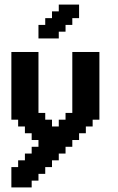

<svg xmlns="http://www.w3.org/2000/svg" viewBox="-20 -667 511 834"><path d="M29.4 -441.2H58.8V-411.8H29.4ZM58.8 -441.2H88.2V-411.8H58.8ZM88.2 -441.2H117.6V-411.8H88.2ZM117.6 -441.2H147.1V-411.8H117.6ZM117.6 -411.8H147.1V-382.4H117.6ZM117.6 -382.4H147.1V-352.9H117.6ZM117.6 -352.9H147.1V-323.5H117.6ZM117.6 -323.5H147.1V-294.1H117.6ZM117.6 -294.1H147.1V-264.7H117.6ZM117.6 -264.7H147.1V-235.3H117.6ZM117.6 -235.3H147.1V-205.9H117.6ZM117.6 -205.9H147.1V-176.5H117.6ZM117.6 -176.5H147.1V-147.1H117.6ZM88.2 -176.5H117.6V-147.1H88.2ZM58.8 -176.5H88.2V-147.1H58.8ZM29.4 -176.5H58.8V-147.1H29.4ZM29.4 -205.9H58.8V-176.5H29.4ZM29.4 -235.3H58.8V-205.9H29.4ZM29.4 -264.7H58.8V-235.3H29.4ZM29.4 -294.1H58.8V-264.7H29.4ZM29.4 -323.5H58.8V-294.1H29.4ZM29.4 -352.9H58.8V-323.5H29.4ZM29.4 -382.4H58.8V-352.9H29.4ZM29.4 -411.8H58.8V-382.4H29.4ZM58.8 -411.8H88.2V-382.4H58.8ZM88.2 -411.8H117.6V-382.4H88.2ZM88.2 -382.4H117.6V-352.9H88.2ZM88.2 -352.9H117.6V-323.5H88.2ZM88.2 -323.5H117.6V-294.1H88.2ZM88.2 -294.1H117.6V-264.7H88.2ZM88.2 -264.7H117.6V-235.3H88.2ZM58.8 -235.3H88.2V-205.9H58.8ZM58.8 -205.9H88.2V-176.5H58.8ZM58.8 -264.7H88.2V-235.3H58.8ZM58.8 -294.1H88.2V-264.7H58.8ZM58.8 -323.5H88.2V-294.1H58.8ZM58.8 -352.9H88.2V-323.5H58.8ZM58.8 -382.4H88.2V-352.9H58.8ZM88.2 -235.3H117.6V-205.9H88.2ZM88.2 -205.9H117.6V-176.5H88.2ZM294.1 -441.2H323.5V-411.8H294.1ZM323.5 -441.2H352.9V-411.8H323.5ZM352.9 -441.2H382.4V-411.8H352.9ZM382.4 -441.2H411.8V-411.8H382.4ZM382.4 -411.8H411.8V-382.4H382.4ZM382.4 -382.4H411.8V-352.9H382.4ZM382.4 -352.9H411.8V-323.5H382.4ZM382.4 -323.5H411.8V-294.1H382.4ZM382.4 -294.1H411.8V-264.7H382.4ZM382.4 -264.7H411.8V-235.3H382.4ZM382.4 -235.3H411.8V-205.9H382.4ZM382.4 -205.9H411.8V-176.5H382.4ZM382.4 -176.5H411.8V-147.1H382.4ZM352.9 -205.9H382.4V-176.5H352.9ZM323.5 -205.9H352.9V-176.5H323.5ZM323.5 -176.5H352.9V-147.1H323.5ZM294.1 -205.9H323.5V-176.5H294.1ZM294.1 -235.3H323.5V-205.9H294.1ZM294.1 -264.7H323.5V-235.3H294.1ZM294.1 -294.1H323.5V-264.7H294.1ZM294.1 -323.5H323.5V-294.1H294.1ZM294.1 -352.9H323.5V-323.5H294.1ZM294.1 -382.4H323.5V-352.9H294.1ZM294.1 -411.8H323.5V-382.4H294.1ZM323.5 -411.8H352.9V-382.4H323.5ZM352.9 -411.8H382.4V-382.4H352.9ZM352.9 -382.4H382.4V-352.9H352.9ZM352.9 -352.9H382.4V-323.5H352.9ZM352.9 -323.5H382.4V-294.1H352.9ZM352.9 -294.1H382.4V-264.7H352.9ZM352.9 -264.7H382.4V-235.3H352.9ZM352.9 -235.3H382.4V-205.9H352.9ZM323.5 -235.3H352.9V-205.9H323.5ZM323.5 -264.7H352.9V-235.3H323.5ZM323.5 -294.1H352.9V-264.7H323.5ZM323.5 -323.5H352.9V-294.1H323.5ZM323.5 -352.9H352.9V-323.5H323.5ZM323.5 -382.4H352.9V-352.9H323.5ZM264.7 -176.5H294.1V-147.1H264.7ZM294.1 -176.5H323.5V-147.1H294.1ZM323.5 -147.1H352.9V-117.6H323.5ZM352.9 -147.1H382.4V-117.6H352.9ZM352.9 -176.5H382.4V-147.1H352.9ZM294.1 -147.1H323.5V-117.6H294.1ZM294.1 -117.6H323.5V-88.2H294.1ZM323.5 -117.6H352.9V-88.2H323.5ZM294.1 -88.2H323.5V-58.8H294.1ZM264.7 -88.2H294.1V-58.8H264.7ZM264.7 -58.8H294.1V-29.4H264.7ZM235.3 -58.8H264.7V-29.4H235.3ZM235.3 -29.4H264.7V0H235.3ZM205.9 -29.4H235.3V0H205.9ZM205.9 0H235.3V29.4H205.9ZM176.5 0H205.9V29.4H176.5ZM176.5 29.4H205.9V58.8H176.5ZM147.1 29.4H176.5V58.8H147.1ZM147.1 58.8H176.5V88.2H147.1ZM117.6 58.8H147.1V88.2H117.6ZM117.6 88.2H147.1V117.6H117.6ZM88.2 88.2H117.6V117.6H88.2ZM88.2 117.6H117.6V147.1H88.2ZM58.8 117.6H88.2V147.1H58.8ZM29.4 117.6H58.8V147.1H29.4ZM29.4 88.2H58.8V117.6H29.4ZM29.4 58.8H58.8V88.2H29.4ZM58.8 58.8H88.2V88.2H58.8ZM58.8 88.2H88.2V117.6H58.8ZM88.2 58.8H117.6V88.2H88.2ZM58.8 29.4H88.2V58.8H58.8ZM88.2 29.4H117.6V58.8H88.2ZM88.2 0H117.6V29.4H88.2ZM117.6 0H147.1V29.4H117.6ZM147.1 0H176.5V29.4H147.1ZM147.1 -29.4H176.5V0H147.1ZM117.6 -29.4H147.1V0H117.6ZM117.6 29.4H147.1V58.8H117.6ZM176.5 -58.8H205.9V-29.4H176.5ZM147.1 -58.8H176.5V-29.4H147.1ZM176.5 -29.4H205.9V0H176.5ZM205.9 -58.8H235.3V-29.4H205.9ZM205.9 -88.2H235.3V-58.8H205.9ZM235.3 -88.2H264.7V-58.8H235.3ZM235.3 -117.6H264.7V-88.2H235.3ZM264.7 -117.6H294.1V-88.2H264.7ZM264.7 -147.1H294.1V-117.6H264.7ZM235.3 -147.1H264.7V-117.6H235.3ZM205.9 -117.6H235.3V-88.2H205.9ZM176.5 -117.6H205.9V-88.2H176.5ZM176.5 -147.1H205.9V-117.6H176.5ZM147.1 -117.6H176.5V-88.2H147.1ZM147.1 -147.1H176.5V-117.6H147.1ZM147.1 -176.5H176.5V-147.1H147.1ZM117.6 -147.1H147.1V-117.6H117.6ZM88.2 -147.1H117.6V-117.6H88.2ZM58.8 -147.1H88.2V-117.6H58.8ZM117.6 -117.6H147.1V-88.2H117.6ZM88.2 -117.6H117.6V-88.2H88.2ZM117.6 -88.2H147.1V-58.8H117.6ZM147.1 -88.2H176.5V-58.8H147.1ZM176.5 -88.2H205.9V-58.8H176.5ZM294.1 -617.6V-588.2H264.7V-617.6ZM294.1 -588.2V-558.8H264.7V-588.2ZM264.7 -588.2V-558.8H235.3V-588.2ZM264.7 -617.6V-588.2H235.3V-617.6ZM235.3 -588.2V-558.8H205.9V-588.2ZM235.3 -558.8V-529.4H205.9V-558.8ZM264.7 -558.8V-529.4H235.3V-558.8ZM205.9 -558.8V-529.4H176.5V-558.8ZM205.9 -529.4V-500H176.5V-529.4ZM235.3 -529.4V-500H205.9V-529.4ZM147.1 -529.4H176.5V-500H147.1ZM147.1 -558.8H176.5V-529.4H147.1ZM176.5 -588.2H205.9V-558.8H176.5ZM205.9 -617.6H235.3V-588.2H205.9ZM235.3 -647.1H264.7V-617.6H235.3ZM264.7 -647.1H294.1V-617.6H264.7ZM294.1 -647.1H323.5V-617.6H294.1ZM294.1 -617.6H323.5V-588.2H294.1Z"/></svg>

Font: Jersey 20
Style: Regular
Weight: 400
Designer: Sarah Cadigan-Fried
Version: Version 1.000; ttfautohint (v1.8.4.7-5d5b)